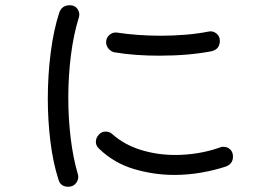

<svg xmlns="http://www.w3.org/2000/svg" viewBox="-20 -725 1040 731"><path d="M240 -14Q211 -14 203 -40Q182 -105 172 -185.5Q162 -266 162 -349Q162 -438 173 -524.5Q184 -611 206 -678Q216 -705 246 -705Q263 -705 272.5 -694Q282 -683 282 -669Q282 -666 281.5 -663.5Q281 -661 280 -658Q260 -594 250 -514.5Q240 -435 240 -353Q240 -275 249 -200Q258 -125 276 -63Q277 -60 277.5 -57.5Q278 -55 278 -52Q278 -37 267.5 -25.5Q257 -14 240 -14ZM415 -526Q402 -529 393 -540Q384 -551 384 -564Q384 -581 396.5 -592Q409 -603 425 -601Q464 -595 506.5 -592Q549 -589 592 -589Q642 -589 688.5 -593Q735 -597 775 -605Q791 -608 804 -597.5Q817 -587 817 -570Q817 -538 786 -530Q698 -513 586 -513Q543 -513 499.5 -516Q456 -519 415 -526ZM840 -91Q798 -77 747 -68Q696 -59 643 -59Q566 -59 490 -81.5Q414 -104 357 -159Q345 -170 345 -185Q345 -201 357 -213Q367 -224 382 -224Q398 -224 408 -214Q453 -174 515.5 -154.5Q578 -135 647 -135Q690 -135 733 -142Q776 -149 819 -164Q822 -166 825 -166Q828 -166 831 -166Q846 -166 856.5 -156Q867 -146 867 -129Q867 -101 840 -91Z"/></svg>

Font: Kiwi Maru
Style: Regular
Weight: 400
Designer: Hiroki-Chan
Version: Version 1.100